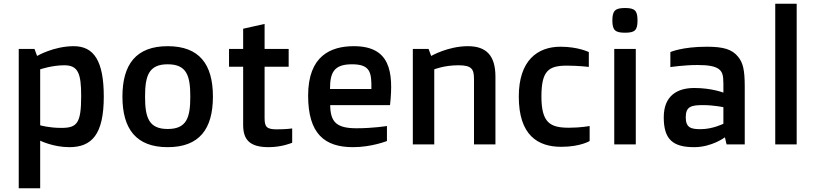

<svg xmlns="http://www.w3.org/2000/svg" viewBox="-20 -779 4400 1036"><path d="M196.8 -20C196.8 -20 267.1 15.1 354 15.1C475.1 15.1 540 -53.2 540 -257.8C540 -450.2 486.8 -529.8 377.9 -529.8C270 -529.8 180.2 -477.1 180.2 -477.1L166 -515.1H81.1V236.8H196.8ZM196.8 -103V-404.8C196.8 -404.8 259.8 -426.8 327.1 -426.8C401.9 -426.8 418 -381.8 418 -261.2C418 -113.8 396 -88.9 311 -88.9C243.2 -88.9 196.8 -103 196.8 -103Z M640.6 -257.8C640.6 -83 714.8 15.1 884.8 15.1C1055.7 15.1 1128.9 -83 1128.9 -257.8C1128.9 -432.1 1055.7 -529.8 884.8 -529.8C714.8 -529.8 640.6 -432.1 640.6 -257.8ZM884.8 -83C782.7 -83 762.7 -145 762.7 -257.8C762.7 -370.1 782.7 -432.1 884.8 -432.1C987.8 -432.1 1006.8 -370.1 1006.8 -257.8C1006.8 -145 987.8 -83 884.8 -83Z M1292 -105C1292 -23.9 1328.6 15.1 1429.7 15.1C1502 15.1 1556.6 -8.8 1556.6 -8.8V-85.9C1556.6 -85.9 1524.9 -81.1 1473.6 -81.1C1418.9 -81.1 1407.7 -94.2 1407.7 -142.1V-418.9H1537.6V-515.1H1407.7V-649.9L1292 -624V-515.1H1215.8V-418.9H1292Z M1642.6 -263.2C1642.6 -57.1 1731.4 15.1 1884.8 15.1C1984.9 15.1 2067.9 -18.1 2067.9 -18.1V-99.1C2067.9 -99.1 1994.6 -86.9 1903.8 -86.9C1795.9 -86.9 1762.7 -120.1 1761.7 -211.9H2084.5C2104.5 -393.1 2084.5 -529.8 1889.6 -529.8C1764.6 -529.8 1642.6 -478 1642.6 -263.2ZM1760.7 -298.8C1760.7 -386.2 1780.8 -432.1 1878.9 -432.1C1976.6 -432.1 1985.8 -390.1 1983.9 -298.8Z M2207.5 0H2323.2V-404.8C2323.2 -404.8 2376.5 -426.8 2453.6 -426.8C2527.3 -426.8 2537.6 -404.8 2537.6 -351.1V0H2653.3V-365.2C2653.3 -478 2605.5 -529.8 2504.4 -529.8C2397.5 -529.8 2306.6 -477.1 2306.6 -477.1L2292.5 -515.1H2207.5Z M2779.3 -257.8C2779.3 -48.8 2882.3 13.2 3008.3 13.2C3111.3 13.2 3161.6 -18.1 3161.6 -18.1V-99.1C3161.6 -99.1 3114.3 -89.8 3050.3 -89.8C2949.2 -89.8 2901.4 -115.2 2901.4 -258.8C2901.4 -398.9 2941.4 -424.8 3039.6 -424.8C3100.6 -424.8 3157.2 -418 3157.2 -418V-498C3157.2 -498 3099.6 -526.9 3004.4 -526.9C2880.4 -526.9 2779.3 -453.1 2779.3 -257.8Z M3352.5 -602.5C3405.8 -602.5 3419.9 -615.7 3419.9 -668.5C3419.9 -721.7 3405.8 -735.8 3352.5 -735.8C3299.8 -735.8 3284.2 -721.7 3284.2 -668.5C3284.2 -615.7 3299.8 -602.5 3352.5 -602.5ZM3294.4 0H3410.6V-515.1H3294.4Z M3561.5 -146C3561.5 -28.8 3608.4 15.1 3725.6 15.1C3821.3 15.1 3891.6 -38.1 3891.6 -38.1L3900.4 0H3998.5V-312C3998.5 -399.9 3989.7 -439.9 3962.4 -473.1C3929.7 -513.2 3883.3 -526.9 3793.5 -526.9C3660.6 -526.9 3597.2 -498 3597.2 -498V-417C3597.2 -417 3669.9 -428.2 3743.2 -428.2C3801.3 -428.2 3836.4 -421.9 3857.4 -407.2C3877.4 -392.1 3883.3 -375 3883.3 -327.1V-279.3C3883.3 -279.3 3819.3 -304.2 3726.6 -304.2C3634.8 -304.2 3561.5 -263.2 3561.5 -146ZM3680.2 -146C3680.2 -203.1 3708 -211.9 3772.5 -211.9C3830.6 -211.9 3883.3 -200.7 3883.3 -200.7V-111.3C3883.3 -111.3 3826.2 -82 3760.3 -82C3710 -82 3680.2 -88.9 3680.2 -146Z M4163.1 0H4278.8V-758.8H4163.1Z"/></svg>

Font: Doppio One
Style: Regular
Weight: 400
Designer: Szymon Celej
Foundry: Sorkin Type Co
Version: Version 1.002